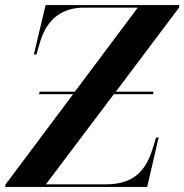

<svg xmlns="http://www.w3.org/2000/svg" viewBox="-36 -734 724 754"><path d="M-16 0H542L587 -194H577L563 -149C536 -62 488 -10 379 -10H144L411 -364H565L567 -374H419L667 -704L668 -714H143L97 -520H107L123 -574C150 -660 208 -704 294 -704H505L258 -374H120L117 -364H251L-14 -10Z"/></svg>

Font: Noto Serif Display SemiBold
Style: Italic
Weight: 600
Italic angle: -12°
Designer: Monotype Design Team
Foundry: Monotype Imaging Inc.
Version: Version 2.009